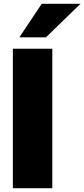

<svg xmlns="http://www.w3.org/2000/svg" viewBox="-20 -993 445 1013"><path d="M82 -795.9 200.2 -973.1H404.8L222.2 -795.9ZM47.9 0V-735.8H255.9V0Z"/></svg>

Font: Mulish ExtraBlack
Style: Regular
Weight: 1000
Designer: Vernon Adams
Foundry: Vernon Adams
Version: Version 3.603; ttfautohint (v1.8.3)